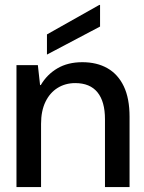

<svg xmlns="http://www.w3.org/2000/svg" viewBox="-20 -761 587 781"><path d="M47 0V-496H134L143 -415H146Q171 -458 213.5 -483Q256 -508 315 -508Q374 -508 417 -483.5Q460 -459 483.5 -410Q507 -361 507 -286V0H407V-276Q407 -348 376.5 -385.5Q346 -423 286 -423Q246 -423 214.5 -403.5Q183 -384 165 -347Q147 -310 147 -257V0ZM171 -539V-621L384 -741H387V-653Z"/></svg>

Font: DM Sans 36pt Medium
Style: Regular
Weight: 500
Designer: Colophon Foundry, Jonny Pinhorn
Foundry: Colophon Foundry
Version: Version 4.004;gftools[0.9.30]